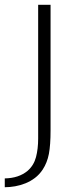

<svg xmlns="http://www.w3.org/2000/svg" viewBox="-35 -650 304 805"><path d="M177 -630V-104Q177 -42 170 -5Q163 32 144 61Q130 82 111.5 96Q93 110 72 118.5Q51 127 28.5 131Q6 135 -15 135V98Q44 97 81 66Q107 43 116 8.5Q125 -26 125 -69V-630Z"/></svg>

Font: Mukta Vaani ExtraLight
Style: Regular
Weight: 275
Designer: Noopur Datye, Girish Dalvi, Yashodeep Gholap, Pallavi Karambelkar
Foundry: Ek Type
Version: Version 2.538;PS 1.000;hotconv 16.6.51;makeotf.lib2.5.65220;